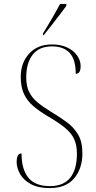

<svg xmlns="http://www.w3.org/2000/svg" viewBox="-20 -951 490 981"><path d="M234 10Q175 10 137.5 -10.5Q100 -31 82.5 -62Q65 -93 65 -125Q65 -141 70 -154Q75 -167 90 -167Q90 -86 125 -43Q160 0 235 0Q304 0 338.5 -42.5Q373 -85 373 -166Q373 -210 358.5 -241Q344 -272 311.5 -298.5Q279 -325 226 -356Q180 -383 149 -410Q118 -437 102 -472Q86 -507 86 -559Q86 -630 129 -677Q172 -724 246 -724Q290 -724 323 -708.5Q356 -693 374 -667.5Q392 -642 392 -613Q392 -574 367 -574Q367 -647 336 -680.5Q305 -714 245 -714Q180 -714 147 -671.5Q114 -629 114 -556Q114 -512 128.5 -482Q143 -452 170.5 -429Q198 -406 239 -381Q282 -355 319 -328.5Q356 -302 378.5 -264.5Q401 -227 401 -168Q401 -90 359 -40Q317 10 234 10ZM200 -781Q222 -816 245.5 -856.5Q269 -897 287 -931H319V-921Q306 -904 286 -877Q266 -850 243.5 -822Q221 -794 203 -771H200Z"/></svg>

Font: Noto Serif Display SemiCondensed Thin
Style: Regular
Weight: 100
Width: 4
Designer: Monotype Design Team
Foundry: Monotype Imaging Inc.
Version: Version 2.009